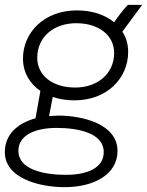

<svg xmlns="http://www.w3.org/2000/svg" viewBox="-27 -569 608 794"><path d="M281 -154C416 -154 503 -246 503 -354C503 -386 495 -414 479 -438L561 -549H502C484 -531 463 -503 445 -477C407 -508 354 -526 291 -526C155 -526 68 -434 68 -327C68 -269 96 -223 140 -193L120 -80C45 -59 -7 -13 -7 60C-7 169 137 205 240 205C364 205 459 151 459 55C459 -55 317 -91 213 -91L176 -89L191 -168C218 -159 249 -154 281 -154ZM245 154C154 154 49 132 49 55C49 -11 120 -40 207 -40C299 -40 402 -18 402 60C402 123 339 154 245 154ZM284 -207C189 -207 127 -258 127 -330C127 -416 195 -473 288 -473C383 -473 445 -422 445 -350C445 -264 376 -207 284 -207Z"/></svg>

Font: Fixel Display 20240404 Light
Style: Italic
Weight: 300
Italic angle: -10°
Designer: AlfaBravo + MacPaw
Foundry: Kyrylo Tkachov, Marchela Mozhyna, Serhii Makarenko, Maria Weinstein, Zakhar Kryvoshyya
Version: Version 1.211;Glyphs 3.2 (3225)